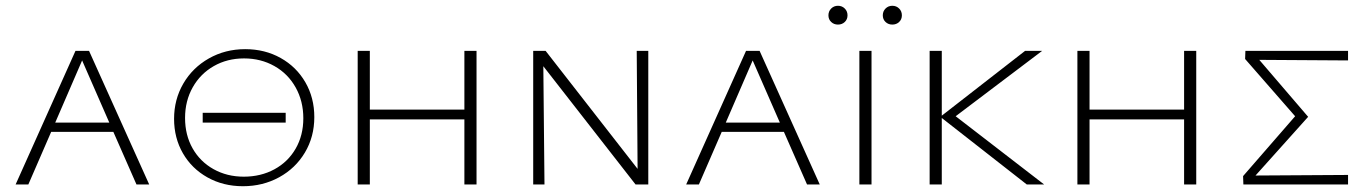

<svg xmlns="http://www.w3.org/2000/svg" viewBox="-20 -638 4715 664"><path d="M372 -182H157L78 0H34L241 -462H288L496 0H452ZM358 -214 264 -429 171 -214Z M582 -227Q582 -294 614 -349Q646 -404 702.5 -436Q759 -468 828 -468Q896 -468 950.5 -437.5Q1005 -407 1036 -353.5Q1067 -300 1067 -233Q1067 -165 1034.5 -110.5Q1002 -56 945.5 -25Q889 6 820 6Q752 6 697.5 -24.5Q643 -55 612.5 -108Q582 -161 582 -227ZM1029 -229Q1029 -288 1002.5 -335.5Q976 -383 929 -409.5Q882 -436 824 -436Q766 -436 719.5 -409.5Q673 -383 646.5 -336Q620 -289 620 -230Q620 -171 646 -125Q672 -79 718.5 -53Q765 -27 823 -27Q882 -27 929 -52.5Q976 -78 1002.5 -124Q1029 -170 1029 -229ZM681 -248H968V-214H681Z M1628 -462V0H1586V-225H1259V0H1217V-462H1259V-259H1586V-462Z M2222 -462V0H2178L1859 -409L1863 0H1824V-462H1867L2185 -54L2182 -462Z M2691 -182H2476L2397 0H2353L2560 -462H2607L2815 0H2771ZM2677 -214 2583 -429 2490 -214Z M2845 -585Q2845 -599 2854.5 -608.5Q2864 -618 2878 -618Q2892 -618 2901.5 -608.5Q2911 -599 2911 -585Q2911 -571 2901.5 -562Q2892 -553 2878 -553Q2864 -553 2854.5 -562Q2845 -571 2845 -585ZM3033 -585Q3033 -599 3042.5 -608.5Q3052 -618 3066 -618Q3080 -618 3089.5 -608.5Q3099 -599 3099 -585Q3099 -571 3089.5 -562Q3080 -553 3066 -553Q3052 -553 3042.5 -562Q3033 -571 3033 -585ZM2952 -462H2994V0H2952Z M3531 0 3237 -230V0H3195V-462H3237V-238L3525 -462H3584L3285 -236L3591 0Z M4117 -462V0H4075V-225H3748V0H3706V-462H3748V-259H4075V-462Z M4642 -429 4335 -431 4504 -234 4322 -31 4642 -33V0H4280L4279 -29L4459 -236L4286 -434L4287 -462H4642Z"/></svg>

Font: Ysabeau SC Light
Style: Regular
Weight: 300
Designer: Christian Thalmann (Catharsis Fonts)
Version: Version 0.003